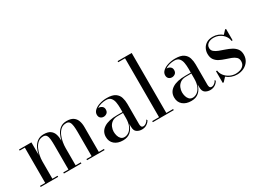

<svg xmlns="http://www.w3.org/2000/svg" viewBox="-39 -1391 2737 2042"><g transform="rotate(-30 1329.0 -370.0)"><path d="M35 -13.5H98.5V-446.5H35V-460H187V-305.5Q194.5 -346 212.5 -383.8Q230.5 -421.5 262 -445.8Q293.5 -470 342 -470Q393 -470 421.2 -450.2Q449.5 -430.5 460.8 -396.5Q472 -362.5 472 -319V-315Q480 -353.5 497.5 -389Q515 -424.5 545.5 -447.2Q576 -470 623.5 -470Q674.5 -470 703.5 -450.2Q732.5 -430.5 744.8 -396.5Q757 -362.5 757 -319V-13.5H820V0H605V-13.5H668V-308Q668 -350 664.2 -382.8Q660.5 -415.5 648 -434Q635.5 -452.5 608.5 -452.5Q568.5 -452.5 542.2 -429.5Q516 -406.5 500.5 -370.8Q485 -335 478.5 -296.2Q472 -257.5 472 -226V-13.5H535.5V0H320.5V-13.5H383.5V-308Q383.5 -350 380.5 -382.8Q377.5 -415.5 365.5 -434Q353.5 -452.5 326.5 -452.5Q287.5 -452.5 260.5 -429.5Q233.5 -406.5 217.5 -370.8Q201.5 -335 194.2 -296.2Q187 -257.5 187 -226V-13.5H250V0H35Z M1121.5 -255H1187V-304.5Q1187 -340.5 1181.2 -374.8Q1175.5 -409 1156.5 -431.2Q1137.5 -453.5 1097.5 -453.5Q1067.5 -453.5 1036.5 -445.2Q1005.5 -437 983.5 -420.5Q987 -421 990.5 -421Q1012 -421 1029.8 -407.2Q1047.5 -393.5 1047.5 -368Q1047.5 -338 1029.2 -324.5Q1011 -311 990.5 -311Q967.5 -311 951.8 -325Q936 -339 936 -366Q936 -397 962 -420Q988 -443 1029 -455.5Q1070 -468 1115.5 -468Q1184.5 -468 1218.8 -444Q1253 -420 1264.2 -382.5Q1275.5 -345 1275.5 -304.5V-54Q1275.5 -37 1281.5 -24.8Q1287.5 -12.5 1307.5 -12.5Q1322 -12.5 1339.5 -25.5Q1357 -38.5 1367 -59.5L1374 -47Q1360.5 -22.5 1335.2 -6.2Q1310 10 1275.5 10Q1240.5 10 1213.8 -8Q1187 -26 1187 -76.5V-109Q1173.5 -54.5 1137.8 -22.2Q1102 10 1043.5 10Q978.5 10 939.8 -23.2Q901 -56.5 901 -113.5Q901 -180.5 958 -217.8Q1015 -255 1121.5 -255ZM1073.5 -13Q1102 -13 1128 -31.2Q1154 -49.5 1170.5 -87Q1187 -124.5 1187 -182V-243.5H1121.5Q1077.5 -243.5 1051 -224Q1024.5 -204.5 1012.8 -175.8Q1001 -147 1001 -119.5Q1001 -94.5 1008.2 -70Q1015.5 -45.5 1031.5 -29.2Q1047.5 -13 1073.5 -13Z M1413 -13.5H1496.5V-736.5H1413V-750H1586V-13.5H1669.5V0H1413Z M1960.5 -255H2026V-304.5Q2026 -340.5 2020.2 -374.8Q2014.5 -409 1995.5 -431.2Q1976.5 -453.5 1936.5 -453.5Q1906.5 -453.5 1875.5 -445.2Q1844.5 -437 1822.5 -420.5Q1826 -421 1829.5 -421Q1851 -421 1868.8 -407.2Q1886.5 -393.5 1886.5 -368Q1886.5 -338 1868.2 -324.5Q1850 -311 1829.5 -311Q1806.5 -311 1790.8 -325Q1775 -339 1775 -366Q1775 -397 1801 -420Q1827 -443 1868 -455.5Q1909 -468 1954.5 -468Q2023.5 -468 2057.8 -444Q2092 -420 2103.2 -382.5Q2114.5 -345 2114.5 -304.5V-54Q2114.5 -37 2120.5 -24.8Q2126.5 -12.5 2146.5 -12.5Q2161 -12.5 2178.5 -25.5Q2196 -38.5 2206 -59.5L2213 -47Q2199.5 -22.5 2174.2 -6.2Q2149 10 2114.5 10Q2079.5 10 2052.8 -8Q2026 -26 2026 -76.5V-109Q2012.5 -54.5 1976.8 -22.2Q1941 10 1882.5 10Q1817.5 10 1778.8 -23.2Q1740 -56.5 1740 -113.5Q1740 -180.5 1797 -217.8Q1854 -255 1960.5 -255ZM1912.5 -13Q1941 -13 1967 -31.2Q1993 -49.5 2009.5 -87Q2026 -124.5 2026 -182V-243.5H1960.5Q1916.5 -243.5 1890 -224Q1863.5 -204.5 1851.8 -175.8Q1840 -147 1840 -119.5Q1840 -94.5 1847.2 -70Q1854.5 -45.5 1870.5 -29.2Q1886.5 -13 1912.5 -13Z M2277.5 10H2265.5V-134H2279Q2283 -98.5 2305.8 -69.2Q2328.5 -40 2363 -22.5Q2397.5 -5 2437 -5Q2465.5 -5 2491.5 -13.8Q2517.5 -22.5 2534.2 -42Q2551 -61.5 2551 -93Q2551 -124.5 2531.2 -142.8Q2511.5 -161 2480.5 -172.8Q2449.5 -184.5 2414.8 -195.5Q2380 -206.5 2349 -222.5Q2318 -238.5 2298.5 -265.8Q2279 -293 2279 -337.5Q2279 -369.5 2293.5 -399.8Q2308 -430 2338.5 -449.5Q2369 -469 2416.5 -469Q2451 -469 2480.2 -457.5Q2509.5 -446 2531.5 -427L2571 -470H2583V-330H2569.5Q2567.5 -360.5 2547.8 -389Q2528 -417.5 2494.2 -436.2Q2460.5 -455 2417.5 -455Q2379 -455 2352 -436Q2325 -417 2325 -383.5Q2325 -355 2345.8 -337.5Q2366.5 -320 2399 -307.8Q2431.5 -295.5 2468 -283.2Q2504.5 -271 2537 -253.8Q2569.5 -236.5 2590 -209.5Q2610.5 -182.5 2610.5 -139.5Q2610.5 -95 2588.5 -61.2Q2566.5 -27.5 2529 -8.8Q2491.5 10 2444 10Q2408.5 10 2376.2 -2.2Q2344 -14.5 2320 -35.5Z"/></g></svg>

Font: Bodoni Moda 16pt
Style: Regular
Weight: 400
Version: Version 2.3